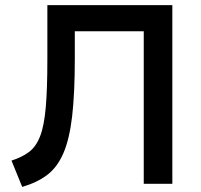

<svg xmlns="http://www.w3.org/2000/svg" viewBox="-20 -720 786 752"><path d="M67 12 25 -91Q67 -104.5 94.2 -125.2Q121.5 -146 137.2 -186.8Q153 -227.5 159.2 -299.2Q165.5 -371 165.5 -486V-700H655V0H543V-597.5H273V-490Q273 -354 262.5 -264.2Q252 -174.5 228.2 -119.8Q204.5 -65 165 -35Q125.5 -5 67 12Z"/></svg>

Font: Geologica
Style: Regular
Weight: 400
Designer: Sindre Bremnes, Frode Helland
Foundry: Monokrom Skriftforlag AS
Version: Version 1.010; ttfautohint (v1.8.4.7-5d5b);gftools[0.9.28]